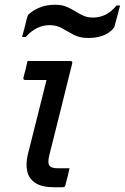

<svg xmlns="http://www.w3.org/2000/svg" viewBox="-20 -789 526 809"><path d="M96 -532H276Q287 -532 284 -521Q260 -425 236.5 -329.5Q213 -234 188 -136Q179 -100 190 -89Q199 -80 223 -80H273Q269 -63 265 -45.5Q261 -28 256 -10Q255 -3 251 -1.5Q247 0 242 0H208Q156 0 128.5 -18.5Q101 -37 94.5 -68Q88 -99 97 -137Q117 -218 137 -296Q157 -374 176 -452H87Q76 -452 79 -463Q84 -480 88 -497.5Q92 -515 96 -532ZM371 -715Q399 -715 423.5 -726.5Q448 -738 471 -766H486Q482 -750 475 -724Q468 -698 464 -684Q463 -677 460.5 -673Q458 -669 450 -661Q415 -629 351 -629Q316 -629 290.5 -642.5Q265 -656 242 -669.5Q219 -683 189 -683Q133 -683 88 -633H73Q78 -650 84 -674Q90 -698 93 -711Q95 -718 97 -723Q99 -728 107 -734Q127 -750 153 -759.5Q179 -769 213 -769Q239 -769 259 -761Q279 -753 296 -742Q313 -731 331 -723Q349 -715 371 -715Z"/></svg>

Font: Recursive Sn Lnr St
Style: Italic
Weight: 400
Italic angle: -15°
Version: Version 1.079;hotconv 1.0.112;makeotfexe 2.5.65598; ttfautoh